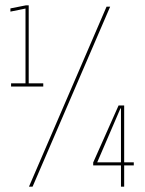

<svg xmlns="http://www.w3.org/2000/svg" viewBox="-20 -699 542 719"><path d="M21.5 -375H142V-387H87.5V-679H77L19 -667.5V-655.5L75.5 -667V-387H21.5ZM88.5 0H102L392.5 -674H379ZM433 0H445V-79.5H481V-91H445V-304H424L329 -90.5V-79.5H433ZM344 -91 431 -293H433V-91Z"/></svg>

Font: Anybody Thin Condensed
Style: Regular
Weight: 100
Width: 3
Version: Version 1.113;gftools[0.9.25]